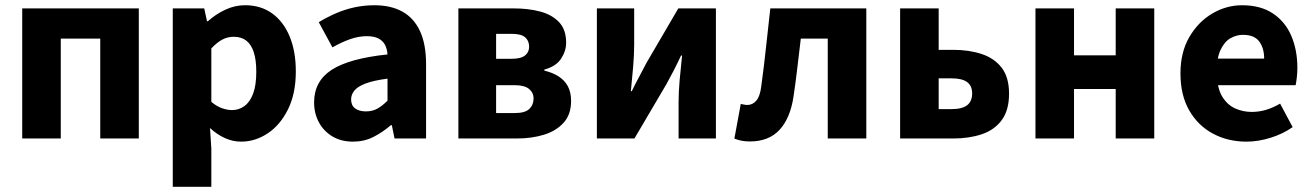

<svg xmlns="http://www.w3.org/2000/svg" viewBox="-20 -528 5003 732"><path d="M64.7 0V-496.1H509.2V0H362.2V-380.8H211.7V0Z M638.7 184.1V-496.1H758.6L769.2 -447.3H772.9Q802.3 -473.8 839 -491Q875.7 -508.1 914.1 -508.1Q974.2 -508.1 1017.5 -476.9Q1060.8 -445.7 1084.3 -389Q1107.8 -332.4 1107.8 -255.9Q1107.8 -170.8 1077.9 -110.8Q1048 -50.8 1000.4 -19.4Q952.8 12 899.1 12Q867.6 12 837.5 -1.5Q807.4 -15.1 780.7 -39.8L785.7 38.7V184.1ZM864.8 -108.3Q890.5 -108.3 911.5 -123.4Q932.6 -138.4 944.9 -170.7Q957.1 -202.9 957.1 -254.2Q957.1 -298.8 947.7 -328.4Q938.3 -358 919.3 -372.9Q900.3 -387.8 870.9 -387.8Q848.8 -387.8 828.4 -377.5Q808 -367.1 785.7 -343.4V-139.7Q805.8 -122.6 826.3 -115.5Q846.7 -108.3 864.8 -108.3Z M1325.8 12Q1280.5 12 1247.2 -8Q1214 -27.9 1195.7 -61.8Q1177.5 -95.7 1177.5 -137.6Q1177.5 -217.8 1243.9 -261.4Q1310.4 -305 1457.4 -320.5Q1455.9 -341.6 1447.7 -357.2Q1439.4 -372.9 1422.5 -381.5Q1405.5 -390.1 1378.6 -390.1Q1347.7 -390.1 1315.7 -379Q1283.7 -368 1247.4 -347.4L1195.3 -443.4Q1226.8 -462.6 1261 -477.4Q1295.2 -492.2 1331.8 -500.1Q1368.4 -508 1407.4 -508Q1470.6 -508 1514.5 -483.5Q1558.3 -459 1581.3 -409.3Q1604.4 -359.6 1604.4 -283.3V0H1484.2L1473.9 -50.6H1469.9Q1438.2 -23.2 1403.1 -5.6Q1368.1 12 1325.8 12ZM1375.2 -103.3Q1400.2 -103.3 1419.2 -114.1Q1438.3 -124.9 1457.4 -144.3V-228.2Q1405 -221.3 1374.7 -210Q1344.4 -198.6 1331.5 -183.2Q1318.6 -167.8 1318.6 -149Q1318.6 -125.8 1334.2 -114.5Q1349.7 -103.3 1375.2 -103.3Z M1727.6 0V-496H1938.4Q1994.5 -496 2039.5 -484Q2084.5 -472 2111.5 -443.5Q2138.4 -414.9 2138.4 -365.1Q2138.4 -333.6 2119.1 -304.2Q2099.7 -274.8 2055.3 -262.7V-258.7Q2086 -251.6 2109 -237.1Q2132 -222.6 2144.7 -199.6Q2157.3 -176.6 2157.3 -143.1Q2157.3 -92 2129.1 -60.5Q2101 -29 2054.3 -14.5Q2007.6 0 1950.6 0ZM1871.4 -303.8H1929.6Q1965.4 -303.8 1981.4 -316.3Q1997.3 -328.7 1997.3 -349.8Q1997.3 -372.6 1982.1 -385.8Q1966.8 -399 1930.4 -399H1871.4ZM1871.4 -97H1942.6Q1982 -97 1998.1 -112.7Q2014.2 -128.3 2014.2 -152.5Q2014.2 -174.8 1996.9 -189Q1979.6 -203.3 1940.8 -203.3H1871.4Z M2255.6 0V-496H2397.8V-358.4Q2397.8 -320.1 2394 -274.7Q2390.2 -229.3 2385.2 -180.3H2388.6Q2400.9 -206 2417.3 -236.3Q2433.6 -266.7 2444.9 -288.7L2566.1 -496H2709.4V0H2567.1V-138.1Q2567.1 -175.5 2571 -220.9Q2574.9 -266.2 2580.4 -316.2H2576.4Q2564.5 -290.2 2548.7 -259.5Q2532.9 -228.8 2520.6 -206.9L2398.8 0Z M2839 11.3Q2821.5 11.3 2807.5 8.6Q2793.5 5.8 2779.8 0.4L2804.2 -131.8Q2810.1 -130.8 2816.2 -129.3Q2822.4 -127.8 2829.2 -127.8Q2849.3 -127.8 2863.7 -144.6Q2878.1 -161.5 2882.6 -201.2Q2892.6 -274.3 2900.5 -348.3Q2908.5 -422.2 2916.8 -496.1H3282.8V0H3135.8V-380.8H3033.1Q3026.6 -326.9 3020 -270.9Q3013.5 -214.9 3005.3 -160.1Q2993 -77.4 2952 -33Q2910.9 11.3 2839 11.3Z M3411.7 0V-496.1H3558.7V-338H3614.4Q3674.5 -338 3722.8 -322Q3771 -306 3799 -269.7Q3827 -233.3 3827 -170.8Q3827 -107.5 3799 -69.9Q3771 -32.2 3722.8 -16.1Q3674.5 0 3614.4 0ZM3558.7 -112H3607.7Q3648 -112 3667.1 -126.8Q3686.3 -141.5 3686.3 -171.7Q3686.3 -201 3667.1 -215.1Q3648 -229.3 3607.7 -229.3H3558.7Z M3927.7 0V-496.1H4074.7V-317.1H4233.6V-496.1H4380.6V0H4233.6V-188.6H4074.7V0Z M4732.4 12Q4661.1 12 4603.9 -18.8Q4546.8 -49.6 4513.6 -107.6Q4480.5 -165.7 4480.5 -248.2Q4480.5 -328.8 4514.4 -386.9Q4548.2 -444.9 4601.9 -476.5Q4655.6 -508 4715.2 -508Q4786.2 -508 4833.1 -476.6Q4880.1 -445.2 4903.1 -391.3Q4926.2 -337.4 4926.2 -270Q4926.2 -250.6 4924.1 -232.6Q4922.1 -214.5 4919.6 -203.3H4594.5L4593.4 -304.7H4799.6Q4799.6 -344.3 4780.9 -369.7Q4762.2 -395.2 4718.4 -395.2Q4694.3 -395.2 4671.1 -382.2Q4648 -369.1 4633 -337Q4618 -305 4619.2 -248.2Q4620.3 -191.9 4639.7 -159.9Q4659.2 -127.9 4689.1 -114.6Q4719 -101.3 4752 -101.3Q4780.6 -101.3 4807.4 -109.4Q4834.2 -117.6 4860.4 -133L4908.2 -43.4Q4870.8 -17.1 4823.7 -2.6Q4776.6 12 4732.4 12Z"/></svg>

Font: Source Sans 3
Style: Regular
Weight: 200
Designer: Paul D. Hunt
Foundry: Adobe
Version: Version 3.046;hotconv 1.0.118;makeotfexe 2.5.65603